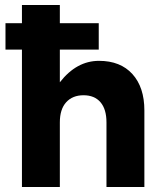

<svg xmlns="http://www.w3.org/2000/svg" viewBox="-20 -750 663 770"><path d="M2 -657H68V-730H220V-657H376V-551H220V-420Q287 -506 377 -506Q463 -506 511 -453Q559 -400 559 -307V0H407V-259Q407 -312 383 -340Q359 -368 315 -368Q271 -368 245.5 -340Q220 -312 220 -259V0H68V-551H2Z"/></svg>

Font: Quicksand
Style: Bold
Weight: 700
Version: Version 3.000